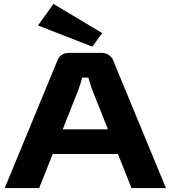

<svg xmlns="http://www.w3.org/2000/svg" viewBox="-20 -960 870 980"><path d="M451 -722 174 -830 253 -940 502 -791ZM582 -174H249L180 0H4L271 -646Q286 -690 332 -690H499Q521 -690 537.5 -678Q554 -666 560 -646L827 0H651ZM531 -300 453 -496Q437 -539 431 -564H399Q392 -532 378 -496L300 -300Z"/></svg>

Font: Exo 2 Expanded
Style: Bold
Weight: 700
Width: 7
Designer: Natanael Gama
Version: Version 1.001;PS 001.001;hotconv 1.0.70;makeotf.lib2.5.58329